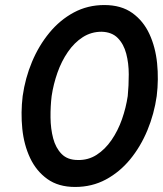

<svg xmlns="http://www.w3.org/2000/svg" viewBox="-20 -731 646 762"><path d="M70 -350Q80 -421 107 -485.5Q134 -550 176 -601Q218 -652 273 -681.5Q328 -711 394 -711Q461 -711 505 -679.5Q549 -648 573 -596Q597 -544 603.5 -480Q610 -416 602 -350Q592 -279 565 -214Q538 -149 496.5 -98.5Q455 -48 400 -18.5Q345 11 278 11Q212 11 168 -20.5Q124 -52 99.5 -104Q75 -156 68.5 -220Q62 -284 70 -350ZM185 -350Q180 -309 180.5 -264.5Q181 -220 191 -182Q201 -144 224.5 -120Q248 -96 289 -96Q330 -95 363.5 -116.5Q397 -138 422.5 -175Q448 -212 464 -257.5Q480 -303 487 -350Q491 -391 491 -435.5Q491 -480 481 -518Q471 -556 447.5 -580Q424 -604 383 -605Q342 -605 308.5 -583.5Q275 -562 249.5 -525Q224 -488 208 -442.5Q192 -397 185 -350Z"/></svg>

Font: Jost* Medium
Style: Italic
Weight: 500
Italic angle: -10°
Version: Version 3.7